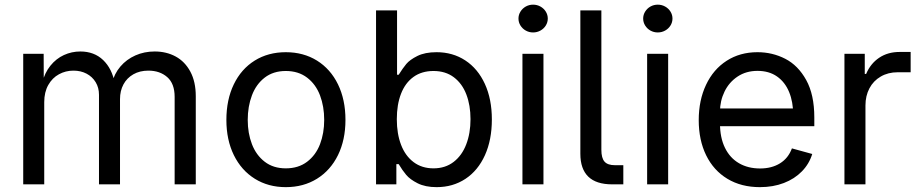

<svg xmlns="http://www.w3.org/2000/svg" viewBox="-20 -771 3851 803"><path d="M77.1 -545.9H162.6L163.1 -423.8H156.2Q167 -466.8 190.9 -496.3Q214.8 -525.9 247.3 -540.8Q279.8 -555.7 315.9 -555.7Q374 -555.7 411.4 -519.8Q448.7 -483.9 460 -422.9H448.2Q458 -462.9 483.6 -492.9Q509.3 -522.9 546.4 -539.3Q583.5 -555.7 627 -555.7Q675.8 -555.7 714.6 -534.7Q753.4 -513.7 776.1 -471.4Q798.8 -429.2 798.8 -368.2V0H710.4V-365.7Q710.4 -421.4 679.4 -448.5Q648.4 -475.6 600.6 -475.6Q564.5 -475.6 537.6 -460.2Q510.7 -444.8 496.3 -418Q481.9 -391.1 481.9 -356.4V0H394V-374.5Q394 -404.3 380.1 -427.2Q366.2 -450.2 342 -462.9Q317.9 -475.6 287.1 -475.6Q254.4 -475.6 226.6 -460.4Q198.7 -445.3 181.9 -415.5Q165 -385.7 165 -343.8V0H77.1Z M926.8 -269.5Q926.8 -354 957.8 -418.2Q988.8 -482.4 1045.2 -517.6Q1101.6 -552.7 1175.3 -552.7Q1249 -552.7 1305.7 -517.6Q1362.3 -482.4 1393.6 -418.2Q1424.8 -354 1424.8 -269.5Q1424.8 -186 1393.6 -122.3Q1362.3 -58.6 1305.7 -23.4Q1249 11.7 1175.3 11.7Q1102.1 11.7 1045.7 -23.4Q989.3 -58.6 958 -122.3Q926.8 -186 926.8 -269.5ZM1335.9 -269.5Q1335.9 -325.7 1318.4 -372.1Q1300.8 -418.5 1264.4 -446.3Q1228 -474.1 1175.3 -474.1Q1123 -474.1 1087.2 -446.5Q1051.3 -418.9 1033.7 -372.3Q1016.1 -325.7 1016.1 -269.5Q1016.1 -213.9 1033.7 -168Q1051.3 -122.1 1087.2 -94.5Q1123 -66.9 1175.3 -66.9Q1228 -66.9 1264.4 -94.5Q1300.8 -122.1 1318.4 -168Q1335.9 -213.9 1335.9 -269.5Z M1647.5 -84.5H1637.7V0H1552.7V-727.5H1640.6V-458.5H1647.5Q1664.6 -485.8 1679.2 -503.4Q1693.8 -521 1725.6 -536.9Q1757.3 -552.7 1805.7 -552.7Q1873.5 -552.7 1926 -518.3Q1978.5 -483.9 2007.8 -420.2Q2037.1 -356.4 2037.1 -271.5Q2037.1 -186 2008.1 -121.8Q1979 -57.6 1926.5 -22.9Q1874 11.7 1806.2 11.7Q1758.8 11.7 1726.8 -4.4Q1694.8 -20.5 1678.7 -39.8Q1662.6 -59.1 1647.5 -84.5ZM1947.8 -272.5Q1947.8 -330.6 1930.4 -376Q1913.1 -421.4 1878.2 -447.8Q1843.3 -474.1 1793 -474.1Q1743.7 -474.1 1709.2 -449.2Q1674.8 -424.3 1657.2 -378.9Q1639.6 -333.5 1639.6 -272.5Q1639.6 -211.4 1657.5 -165Q1675.3 -118.7 1710 -92.8Q1744.6 -66.9 1793 -66.9Q1842.3 -66.9 1877.2 -93.8Q1912.1 -120.6 1929.9 -167.2Q1947.8 -213.9 1947.8 -272.5Z M2165 -545.9H2252.9V0H2165ZM2148.4 -693.4Q2148.4 -709 2156.7 -722.4Q2165 -735.8 2179 -743.7Q2192.9 -751.5 2209.5 -751.5Q2226.1 -751.5 2240.2 -743.7Q2254.4 -735.8 2262.7 -722.4Q2271 -709 2271 -693.4Q2271 -677.7 2262.7 -664.3Q2254.4 -650.9 2240.2 -643.1Q2226.1 -635.3 2209.5 -635.3Q2192.9 -635.3 2179 -643.1Q2165 -650.9 2156.7 -664.3Q2148.4 -677.7 2148.4 -693.4Z M2407.2 -127.9V-727.5H2495.1V-144.5Q2495.1 -109.9 2508.3 -95Q2521.5 -80.1 2551.8 -80.1H2586.9V0H2540Q2473.6 0 2440.4 -32.2Q2407.2 -64.5 2407.2 -127.9Z M2686.5 -545.9H2774.4V0H2686.5ZM2669.9 -693.4Q2669.9 -709 2678.2 -722.4Q2686.5 -735.8 2700.4 -743.7Q2714.4 -751.5 2731 -751.5Q2747.6 -751.5 2761.7 -743.7Q2775.9 -735.8 2784.2 -722.4Q2792.5 -709 2792.5 -693.4Q2792.5 -677.7 2784.2 -664.3Q2775.9 -650.9 2761.7 -643.1Q2747.6 -635.3 2731 -635.3Q2714.4 -635.3 2700.4 -643.1Q2686.5 -650.9 2678.2 -664.3Q2669.9 -677.7 2669.9 -693.4Z M2902.3 -268.6Q2902.3 -351.6 2932.9 -416.3Q2963.4 -481 3019 -516.8Q3074.7 -552.7 3147.9 -552.7Q3210.4 -552.7 3264.2 -525.1Q3317.9 -497.6 3351.8 -436.3Q3385.7 -375 3385.7 -279.8V-243.2H2961.9V-317.4H3338.4L3297.4 -290Q3297.4 -344.7 3280.3 -386.2Q3263.2 -427.7 3229.7 -451.2Q3196.3 -474.6 3147.9 -474.6Q3100.6 -474.6 3064.9 -450.9Q3029.3 -427.2 3010.3 -388.2Q2991.2 -349.1 2991.2 -304.2V-254.9Q2991.2 -195.3 3012 -152.8Q3032.7 -110.4 3070.6 -88.4Q3108.4 -66.4 3158.7 -66.4Q3207.5 -66.4 3242.2 -87.9Q3276.9 -109.4 3292 -150.4L3377 -127Q3364.3 -85.4 3333.7 -54.2Q3303.2 -22.9 3258.3 -5.6Q3213.4 11.7 3158.2 11.7Q3080.1 11.7 3022.2 -23.2Q2964.4 -58.1 2933.3 -121.6Q2902.3 -185.1 2902.3 -268.6Z M3511.7 -545.9H3596.7V-461.9H3602.5Q3620.6 -504.9 3656.7 -529.3Q3692.9 -553.7 3742.2 -553.7H3788.6V-468.8H3734.4Q3694.3 -468.8 3663.6 -450.9Q3632.8 -433.1 3616.2 -401.6Q3599.6 -370.1 3599.6 -330.1V0H3511.7Z"/></svg>

Font: Inter RS Variable
Style: Regular
Weight: 400
Designer: Rasmus Andersson (customised by Maria Ramos and Noel Pretorius)
Foundry: rsms
Version: Version 3.001;Glyphs 3.2.3 (3260)